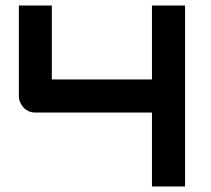

<svg xmlns="http://www.w3.org/2000/svg" viewBox="-20 -672 760 692"><path d="M647 0H527.7V-266.3H108.4Q95 -266.3 84.4 -270.8Q73.8 -275.2 65.8 -283.4Q57.9 -291.6 53 -302.7Q48 -313.9 48 -325.7V-652H166.8V-385.6H527.7V-652H647Z"/></svg>

Font: AKL FREE 001
Style: Regular
Weight: 400
Designer: AKL
Foundry: AKL
Version: Version 1.00;August 10, 2024;FontCreator 13.0.0.2630 64-bit